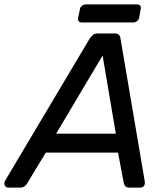

<svg xmlns="http://www.w3.org/2000/svg" viewBox="-60 -852 753 872"><path d="M-21 0Q-34 0 -38.5 -10Q-43 -20 -37 -31L348 -678Q354 -687 362.5 -693.5Q371 -700 384 -700H460Q474 -700 480 -694Q486 -688 487 -678L597 -31Q600 -16 594 -8Q588 0 578 0H527Q506 0 502 -22L476 -159H148L62 -17Q51 0 33 0ZM195 -245H466L406 -600ZM312 -750Q291 -750 295 -772L303 -810Q304 -819 312 -825.5Q320 -832 330 -832H562Q583 -832 579 -810L572 -772Q570 -762 562.5 -756Q555 -750 545 -750Z"/></svg>

Font: Lubike
Style: Italic
Weight: 400
Italic angle: -12°
Foundry: Honoka55
Version: Version 1.000;July 22, 2022;FontCreator 14.0.0.2862 64-bit